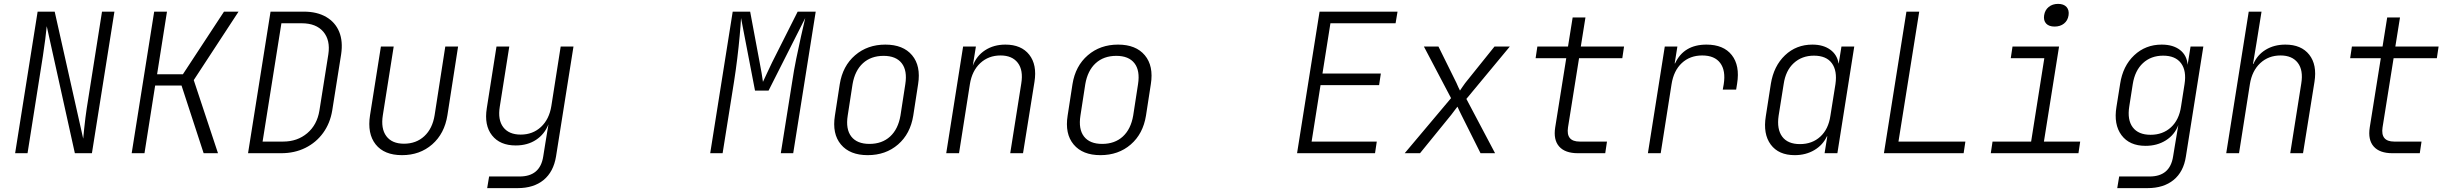

<svg xmlns="http://www.w3.org/2000/svg" viewBox="-20 -790 12640 990"><path d="M58 0 174 -730H262L409 -75Q411 -97 414 -126Q417 -155 420.5 -183Q424 -211 427 -230L506 -730H570L454 0H366L221 -655Q219 -632 213.5 -588.5Q208 -545 201 -500L122 0Z M659 0 775 -730H841L790 -407H923L1135 -730H1210L979 -377L1104 0H1030L916 -349H780L725 0Z M1259 0 1375 -730H1546Q1615 -730 1662 -702.5Q1709 -675 1729 -626Q1749 -577 1739 -510L1693 -220Q1682 -154 1646 -104.5Q1610 -55 1554.5 -27.5Q1499 0 1430 0ZM1334 -60H1440Q1513 -60 1564 -103Q1615 -146 1627 -220L1673 -510Q1684 -583 1647 -626.5Q1610 -670 1536 -670H1431Z M2053 10Q1961 10 1917 -45.5Q1873 -101 1888 -196L1944 -550H2010L1954 -196Q1943 -127 1972 -88Q2001 -49 2063 -49Q2126 -49 2168 -88Q2210 -127 2221 -196L2276 -550H2342L2287 -196Q2272 -101 2208.5 -45.5Q2145 10 2053 10Z M2492 180 2502 120H2659Q2765 120 2781 17L2792 -52L2808 -149Q2788 -98 2744 -69Q2700 -40 2639 -40Q2558 -40 2517 -92Q2476 -144 2490 -232L2540 -550H2606L2557 -240Q2546 -172 2575 -134Q2604 -96 2665 -96Q2727 -96 2769.5 -135.5Q2812 -175 2823 -244L2871 -550H2937L2847 17Q2834 96 2783 138Q2732 180 2649 180Z M3642 0 3758 -730H3848L3897 -468Q3902 -442 3907 -413.5Q3912 -385 3914 -368Q3922 -385 3935 -413Q3948 -441 3961 -468L4093 -730H4186L4070 0H4006L4065 -370Q4073 -425 4085.5 -486.5Q4098 -548 4110.5 -603.5Q4123 -659 4132 -697L3943 -323H3873L3801 -697Q3799 -660 3794 -605Q3789 -550 3781.5 -488.5Q3774 -427 3765 -370L3706 0Z M4454 10Q4362 10 4316 -45Q4270 -100 4285 -194L4310 -356Q4325 -450 4389 -505Q4453 -560 4545 -560Q4637 -560 4683 -505Q4729 -450 4714 -356L4689 -194Q4674 -100 4610.5 -45Q4547 10 4454 10ZM4463 -48Q4528 -48 4569.5 -86Q4611 -124 4623 -194L4648 -356Q4659 -426 4629.5 -464Q4600 -502 4536 -502Q4471 -502 4429.5 -464Q4388 -426 4376 -356L4351 -194Q4340 -124 4369.5 -86Q4399 -48 4463 -48Z M4859 0 4946 -550H5012L4996 -451Q5015 -502 5059.5 -531Q5104 -560 5164 -560Q5246 -560 5287 -508Q5328 -456 5314 -368L5255 0H5189L5246 -360Q5257 -428 5228 -466Q5199 -504 5139 -504Q5077 -504 5034.5 -464.5Q4992 -425 4981 -356L4925 0Z M5654 10Q5562 10 5516 -45Q5470 -100 5485 -194L5510 -356Q5525 -450 5589 -505Q5653 -560 5745 -560Q5837 -560 5883 -505Q5929 -450 5914 -356L5889 -194Q5874 -100 5810.5 -45Q5747 10 5654 10ZM5663 -48Q5728 -48 5769.5 -86Q5811 -124 5823 -194L5848 -356Q5859 -426 5829.5 -464Q5800 -502 5736 -502Q5671 -502 5629.5 -464Q5588 -426 5576 -356L5551 -194Q5540 -124 5569.5 -86Q5599 -48 5663 -48Z M6668 0 6784 -730H7186L7176 -670H6840L6799 -411H7100L7091 -351H6789L6743 -60H7079L7070 0Z M7223 0 7462 -284 7322 -550H7397L7490 -362Q7494 -353 7499 -341.5Q7504 -330 7508 -323Q7513 -330 7520.5 -341.5Q7528 -353 7535 -362L7686 -550H7765L7541 -280L7689 0H7614L7515 -198Q7510 -208 7504 -220.5Q7498 -233 7495 -240Q7489 -233 7480 -220.5Q7471 -208 7463 -198L7302 0Z M8116 0Q8050 0 8019.5 -34.5Q7989 -69 7999 -133L8056 -490H7898L7907 -550H8065L8089 -700H8155L8131 -550H8354L8345 -490H8122L8065 -133Q8054 -60 8125 -60H8266L8257 0Z M8477 0 8564 -550H8629L8615 -463H8617Q8662 -560 8779 -560Q8867 -560 8909.5 -506Q8952 -452 8937 -359L8932 -328H8863L8868 -356Q8879 -426 8850 -465Q8821 -504 8757 -504Q8694 -504 8652 -465Q8610 -426 8599 -356L8543 0Z M9234 10Q9151 10 9110.5 -44.5Q9070 -99 9085 -191L9111 -358Q9126 -450 9184 -505Q9242 -560 9325 -560Q9381 -560 9417 -534Q9453 -508 9460 -463H9461L9475 -550H9541L9454 0H9388L9402 -87H9400Q9379 -42 9335 -16Q9291 10 9234 10ZM9261 -47Q9324 -47 9366 -85.5Q9408 -124 9418 -193L9444 -356Q9454 -425 9425.5 -464Q9397 -503 9333 -503Q9271 -503 9229 -464.5Q9187 -426 9177 -356L9151 -193Q9141 -124 9169.5 -85.5Q9198 -47 9261 -47Z M9694 0 9810 -730H9876L9769 -60H10114L10105 0Z M10245 0 10254 -60H10453L10521 -490H10348L10357 -550H10597L10519 -60H10706L10697 0ZM10574 -653Q10545 -653 10530.5 -668.5Q10516 -684 10520 -711Q10524 -738 10543.5 -754Q10563 -770 10592 -770Q10621 -770 10635.5 -754Q10650 -738 10646 -711Q10642 -684 10622.5 -668.5Q10603 -653 10574 -653Z M10897 180 10907 120H11064Q11169 120 11185 17L11194 -38L11212 -145Q11193 -95 11148 -66.5Q11103 -38 11043 -38Q10960 -38 10919 -93Q10878 -148 10893 -239L10912 -358Q10926 -450 10984.5 -505Q11043 -560 11126 -560Q11185 -560 11220.5 -532.5Q11256 -505 11260 -456L11275 -550H11341L11251 17Q11239 96 11187.5 138Q11136 180 11053 180ZM11069 -95Q11132 -95 11174 -133.5Q11216 -172 11226 -241L11244 -356Q11255 -425 11226 -464Q11197 -503 11134 -503Q11071 -503 11029.5 -464.5Q10988 -426 10977 -356L10959 -241Q10948 -172 10977 -133.5Q11006 -95 11069 -95Z M11459 0 11575 -730H11641L11615 -568L11597 -460H11599Q11619 -507 11662.5 -533.5Q11706 -560 11764 -560Q11846 -560 11887 -508Q11928 -456 11914 -368L11855 0H11789L11846 -360Q11857 -428 11828 -466Q11799 -504 11739 -504Q11677 -504 11634.5 -464.5Q11592 -425 11581 -356L11525 0Z M12316 0Q12250 0 12219.5 -34.5Q12189 -69 12199 -133L12256 -490H12098L12107 -550H12265L12289 -700H12355L12331 -550H12554L12545 -490H12322L12265 -133Q12254 -60 12325 -60H12466L12457 0Z"/></svg>

Font: NKDuy Mono ExtraLight
Style: Italic
Weight: 200
Italic angle: -9°
Monospace: yes
Designer: NKDuy
Foundry: NKDuy
Version: Version 2.251; ttfautohint (v1.8.4.7-5d5b)